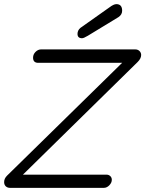

<svg xmlns="http://www.w3.org/2000/svg" viewBox="-42 -909 703 929"><path d="M355 -724Q333 -724 333 -745Q333 -762 347 -774L487 -873Q508 -889 521 -889Q549 -889 549 -857Q549 -838 531 -826L383 -736Q363 -724 355 -724ZM7 0Q-6 0 -14 -7.5Q-22 -15 -22 -28Q-22 -45 -8 -59L549 -605H143Q118 -605 118 -630Q118 -646 130 -658Q142 -670 157 -670H612Q625 -670 633 -662Q641 -654 641 -643Q641 -626 624 -609L69 -64H473Q484 -64 491.5 -57Q499 -50 499 -39Q499 -25 487 -12.5Q475 0 460 0Z"/></svg>

Font: Comic Neue
Style: Italic
Weight: 400
Italic angle: -12°
Designer: Craig Rozynski
Foundry: Craig Rozynski
Version: Version 2.003